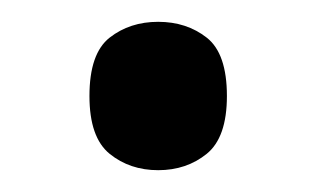

<svg xmlns="http://www.w3.org/2000/svg" viewBox="-20 -149 290 176"><path d="M125 7Q99 7 80.5 -8Q62 -23 62 -61Q62 -100 80.5 -114.5Q99 -129 125 -129Q151 -129 169.5 -114.5Q188 -100 188 -61Q188 -23 169.5 -8Q151 7 125 7Z"/></svg>

Font: Noto Serif Dives Akuru
Style: Regular
Weight: 400
Designer: Fernando Caro
Foundry: Fernando Caro
Version: Version 2.000; ttfautohint (v1.8.4.7-5d5b)